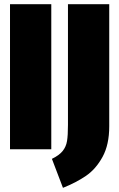

<svg xmlns="http://www.w3.org/2000/svg" viewBox="-20 -716 571 921"><path d="M226 -696V0H28V-696ZM504 -110Q504 -22 472 36.5Q440 95 392.5 127.5Q345 160 282 185L229 46Q264 29 280.5 8.5Q297 -12 301.5 -39.5Q306 -67 306 -117V-696H504Z"/></svg>

Font: Fira Sans Extra Condensed Black
Style: Regular
Weight: 900
Width: 1
Designer: Carrois Corporate & Edenspiekermann AG
Foundry: Carrois Corporate GbR & Edenspiekermann AG
Version: Version 4.203